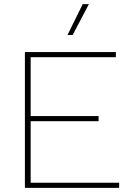

<svg xmlns="http://www.w3.org/2000/svg" viewBox="-20 -913 633 933"><path d="M382 -893H412L333 -743H308ZM101 0V-660H543V-635H129V-349H459V-324H129V-25H559V0Z"/></svg>

Font: Elaine Sans ExtraLight
Style: Regular
Weight: 275
Designer: Wei Huang
Foundry: Wei Huang
Version: Version 2.001;December 24, 2019;FontCreator 12.0.0.2547 64-b